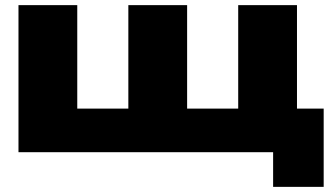

<svg xmlns="http://www.w3.org/2000/svg" viewBox="-20 -593 1308 748"><path d="M1137 -573V-101L1069 -170H1241V135H1044V-50L1141 0H52V-573H281V-101L213 -170H533L480 -101V-573H709V-101L641 -170H961L908 -101V-573Z"/></svg>

Font: Unbounded ExtraBold
Style: Regular
Weight: 800
Designer: Luke Prowse, Jean-Baptiste Morizot, Fátima Lázaro, Florian Runge
Foundry: NaN
Version: Version 1.701;gftools[0.9.28.dev5+ged2979d]